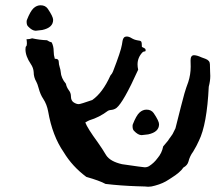

<svg xmlns="http://www.w3.org/2000/svg" viewBox="-20 -711 853 732"><path d="M544.9 1Q539.1 1 532.7 0Q510.3 -1 500.5 -1Q441.4 -2.9 382.3 -9.8Q360.4 -22 309.1 -36.6Q255.4 -76.7 223.1 -130.4Q179.7 -192.9 163.6 -286.1Q158.7 -313 145 -334Q133.8 -350.1 127 -376Q122.6 -392.1 118.7 -398.9Q108.4 -416.5 108.4 -436Q107.4 -452.6 97.2 -467.3Q77.1 -497.1 77.1 -522.9Q77.1 -532.7 79.8 -534.7Q82.5 -536.6 82.5 -545.4Q82.5 -552.7 81.1 -561.5H83.5Q92.8 -561.5 102.5 -564.9Q130.9 -558.6 159.2 -557.6Q168.5 -551.3 177.2 -549.3Q184.6 -534.2 184.6 -516.1Q184.6 -501 189 -486.8H191.4Q203.6 -486.8 203.9 -476.3Q204.1 -465.8 207.5 -455.3Q210.9 -444.8 211.4 -437.5Q212.9 -413.1 231.4 -391.6Q233.4 -379.4 242.2 -367.2Q250.5 -356.9 250.5 -343.3Q250.5 -327.6 260.7 -320.8Q271 -314 280.3 -314Q286.6 -314 331.5 -329.6Q371.1 -356.9 400.9 -422.9Q408.2 -431.2 410.6 -438Q440.9 -516.1 444.8 -540.5Q445.8 -548.3 447.3 -555.7Q450.2 -571.8 462.9 -571.8Q471.7 -571.8 481.9 -565.4Q492.2 -559.1 504.9 -557.1Q514.6 -556.2 517.8 -553.2Q521 -550.3 521 -532.2Q534.2 -526.4 534.7 -522.9Q535.2 -519.5 535.2 -518.6Q535.2 -515.1 532.7 -515.1Q526.9 -515.1 523.4 -511.7Q504.4 -491.7 504.4 -465.3Q504.4 -455.6 506.8 -445.3Q450.2 -319.8 423.8 -299.3Q415 -292.5 400.9 -291.5Q396 -291 391.6 -288.6Q358.9 -263.7 320.8 -252.4Q315.9 -250.5 305.2 -244.1Q313 -222.7 353 -168Q370.1 -144 384.8 -119.1Q400.4 -95.2 445.3 -85Q526.4 -73.2 531.7 -73.2Q541 -73.2 548.3 -77.6Q567.4 -89.8 580.1 -107.4Q597.2 -127 602.1 -152.8L620.6 -174.8Q624.5 -181.6 629.4 -187.5Q639.2 -199.7 644.5 -212.9L648.9 -221.7Q673.8 -321.3 683.1 -354.5Q689.5 -376.5 697.8 -398.4Q707 -426.8 707 -457L706.5 -480.5Q706.5 -500.5 719.7 -500.5Q730.5 -500.5 748.5 -492.2L763.2 -486.8Q780.3 -480.5 780.3 -465.8Q780.3 -447.3 781 -438.5Q781.7 -429.7 781.7 -421.4Q781.7 -402.3 775.9 -380.4Q769 -236.3 738.3 -174.3Q730 -155.3 716.3 -132.8Q703.6 -115.7 698.7 -95.7Q694.8 -80.6 679.2 -72.3Q667 -53.7 633.3 -32.7Q627.9 -29.8 623.5 -26.4Q602.1 -11.7 571.3 -3.4Q557.1 1 544.9 1ZM116.2 -593.8Q102.5 -593.8 86.9 -610.4Q81.5 -615.7 81.5 -627.9Q81.5 -632.3 82.5 -634.8Q95.7 -668.5 107.9 -679.7Q120.1 -690.9 134.8 -690.9Q152.8 -690.9 162.1 -677.7Q182.6 -647.5 182.6 -635.3Q182.6 -605.5 141.1 -596.7ZM520 -195.8Q506.3 -195.8 490.7 -212.4Q485.4 -217.8 485.4 -230Q485.4 -234.4 486.3 -236.8Q499.5 -270.5 511.7 -281.7Q523.9 -293 538.6 -293Q556.6 -293 565.9 -279.8Q586.4 -249.5 586.4 -237.3Q586.4 -207.5 544.9 -198.7Z"/></svg>

Font: Kurland
Style: Regular
Weight: 400
Designer: GGBot
Version: 0.22